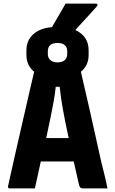

<svg xmlns="http://www.w3.org/2000/svg" viewBox="-20 -1048 640 1068"><path d="M174 0H33Q30 0 26.5 -3Q23 -6 25 -13Q29 -32 38.5 -74.5Q48 -117 61 -175Q74 -233 89 -298Q104 -363 119 -428.5Q134 -494 147 -551Q160 -608 170 -649Q127 -684 127 -742V-768Q127 -822 164 -856.5Q201 -891 269 -897Q288 -930 306.5 -961.5Q325 -993 345 -1028H514Q520 -1028 522 -1023.5Q524 -1019 520 -1014Q497 -988 480.5 -970Q464 -952 445.5 -932Q427 -912 399 -881Q473 -847 473 -768V-742Q473 -684 430 -649Q454 -548 482 -422.5Q510 -297 542 -153Q551 -116 560.5 -78Q570 -40 578 0H441Q432 0 426.5 -5Q421 -10 416 -35Q409 -66 402.5 -95Q396 -124 390 -150H207Q200 -117 191.5 -79.5Q183 -42 174 0ZM300 -809Q246 -809 246 -762V-748Q246 -725 261 -713Q275 -701 300 -701Q326 -701 340 -713.5Q354 -726 354 -748V-762Q354 -785 340 -797Q327 -809 300 -809ZM290 -565Q286 -527 279 -486.5Q272 -446 261.5 -396Q251 -346 237 -280H362Q341 -377 329.5 -441.5Q318 -506 312 -565Z"/></svg>

Font: Recursive Mn Lnr St XBd
Style: Regular
Weight: 800
Monospace: yes
Version: Version 1.079;hotconv 1.0.112;makeotfexe 2.5.65598; ttfautoh